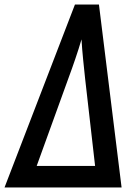

<svg xmlns="http://www.w3.org/2000/svg" viewBox="-65 -798 602 848"><path d="M-45 30H472L372 -778H266ZM97 -65 240 -460C255 -500 280 -572 295 -624C298 -569 306 -498 311 -450L355 -65Z"/></svg>

Font: Smiley Sans Oblique
Style: Regular
Weight: 400
Italic angle: -8°
Designer: oooooohmygosh, Nagisa Chen, Janine Sui, Heda Shi, Jian Li
Foundry: atelierAnchor
Version: Version 2.0.1